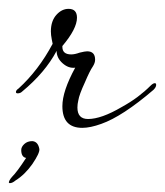

<svg xmlns="http://www.w3.org/2000/svg" viewBox="-39 -273 373 434"><path d="M147 16Q102 16 102 -33Q102 -67 131 -120Q116 -118 102.5 -130Q89 -142 89 -158Q63 -109 11 -66Q7 -62 1 -62Q-3 -62 -3 -65Q-3 -69 3 -73Q48 -114 80 -174L78 -184Q77 -189 76.5 -193.5Q76 -198 76 -202Q76 -226 89 -240Q101 -253 116 -253Q135 -253 135 -233Q135 -208 102 -169V-167Q102 -150 122 -150Q130 -150 141 -154Q153 -157 158 -157Q176 -157 176 -138Q176 -131 171 -123Q164 -113 153 -87Q140 -59 138 -46Q137 -42 136.5 -38Q136 -34 136 -30Q136 -4 160 -4Q190 -4 236 -31Q256 -42 272 -54Q288 -66 301 -79Q307 -85 311 -85Q314 -85 314 -81Q314 -76 308 -70Q238 -10 190 7Q165 16 147 16ZM-17 141 -19 140Q-19 135 -12 127Q0 115 20 84Q9 82 9 66Q9 59 16 52.5Q23 46 34 46Q47 47 50 64Q51 73 34 98Q17 122 -4 135Q-11 141 -17 141Z"/></svg>

Font: Passions Conflict
Style: Regular
Weight: 400
Designer: Robert E. Leuschke
Foundry: Robert E. Leuschke
Version: Version 1.010; ttfautohint (v1.8.3)